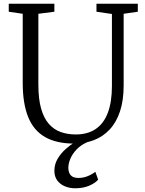

<svg xmlns="http://www.w3.org/2000/svg" viewBox="-20 -763 778 1031"><path d="M379 8Q282.5 8 221.2 -27.5Q160 -63 131 -135.2Q102 -207.5 102 -318V-689L27 -700V-743H272V-700L186 -689V-309Q186 -231.5 200.8 -179.8Q215.5 -128 242.5 -97.5Q269.5 -67 306.2 -54Q343 -41 387 -41Q451 -41 494.2 -70.5Q537.5 -100 559.2 -158Q581 -216 581 -301V-688L498 -700V-743H720V-700L644 -689V-305Q644 -223.5 624.2 -164.5Q604.5 -105.5 568.5 -67.2Q532.5 -29 484.2 -10.5Q436 8 379 8ZM384 248Q353.5 248 328 237.2Q302.5 226.5 287.2 205.5Q272 184.5 272 154.5Q272 119 289.5 89.5Q307 60 333 37Q359 14 384 -1L414 -5L452 -1Q416 14 392.8 38Q369.5 62 358.2 88.5Q347 115 347 137.5Q347 163.5 359.8 178Q372.5 192.5 401 192.5Q427 192.5 450 183.2Q473 174 492 159.5L507 201.5Q492.5 219.5 459.8 233.8Q427 248 384 248Z"/></svg>

Font: Merriweather Light
Style: Regular
Weight: 300
Designer: Eben Sorkin
Foundry: Eben Sorkin
Version: Version 2.100